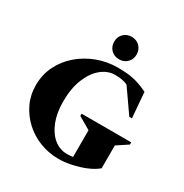

<svg xmlns="http://www.w3.org/2000/svg" viewBox="-200 -1035 1148 1200"><g transform="rotate(30 374.5 -435.0)"><path d="M390 10Q318 10 254 -15Q190 -40 141.5 -85Q93 -130 65 -189.5Q37 -249 37 -319Q37 -396 69 -460Q101 -524 156 -571Q211 -618 281 -644Q351 -670 427 -670Q481 -670 519 -664Q557 -658 587 -647Q617 -636 646 -622L661 -439H642L526 -605Q490 -622 436 -622Q382 -622 336.5 -584.5Q291 -547 263.5 -478.5Q236 -410 236 -316Q236 -233 260.5 -171.5Q285 -110 326.5 -76.5Q368 -43 419 -43Q439 -43 463 -46V-239L374 -291V-307H732V-291L653 -239V-74Q622 -48 577 -29.5Q532 -11 482.5 -0.5Q433 10 390 10ZM575 -77 565 -72Q570 -74 575 -77ZM406 -718Q371 -718 348 -741Q325 -764 325 -799Q325 -834 348 -857Q371 -880 406 -880Q441 -880 464 -857Q487 -834 487 -799Q487 -764 464 -741Q441 -718 406 -718Z"/></g></svg>

Font: Spectral ExtraBold
Style: Regular
Weight: 800
Designer: Jean-Baptiste Levee
Foundry: Production Type
Version: Version 2.001